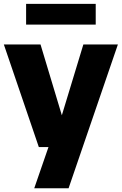

<svg xmlns="http://www.w3.org/2000/svg" viewBox="-24 -786 650 1026"><path d="M183.5 0 -3.5 -548.5H192.5L306.5 -170L421.5 -548.5H606L342.5 220H159L235 0ZM115.5 -654.5V-765.5H487.5V-654.5Z"/></svg>

Font: Encode Sans XBd
Style: Regular
Weight: 800
Designer: Multiple Designers
Foundry: Impallari Type
Version: Version 3.002; ttfautohint (v1.8.3) -l 8 -r 50 -G 200 -x 14 